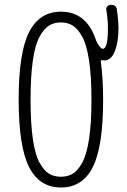

<svg xmlns="http://www.w3.org/2000/svg" viewBox="-20 -790 540 819"><path d="M290 -681.2Q268.6 -694.3 239.7 -694.3Q210.9 -694.3 189.5 -681.2Q168 -668 148.9 -633.8Q129.9 -599.6 120.1 -532.2Q110.4 -464.8 110.4 -364.7Q110.4 -264.6 120.1 -197.3Q129.9 -129.9 148.9 -95.7Q168 -61.5 189.5 -48.8Q210.9 -36.1 239.7 -36.1Q268.6 -36.1 290 -48.8Q311.5 -61.5 330.6 -95.7Q349.6 -129.9 359.9 -197.3Q370.1 -264.6 370.1 -364.7Q370.1 -464.8 359.9 -532.2Q349.6 -599.6 330.6 -633.8Q311.5 -668 290 -681.2ZM240.2 -740.2Q349.6 -740.2 389.6 -618.2Q393.6 -608.4 397.5 -602.5Q410.2 -581.1 418.9 -582Q440.4 -582 440.4 -669.9Q440.4 -706.1 433.6 -747.1Q431.6 -755.9 438 -762.7Q444.3 -769.5 453.1 -769.5Q476.6 -769.5 478.5 -748Q484.4 -711.9 485.4 -669.9Q485.4 -610.4 469.7 -571.3Q454.1 -532.2 424.8 -532.2Q419.9 -532.2 417 -533.2Q414.1 -534.2 411.6 -532.2Q409.2 -530.3 410.2 -527.3Q419.9 -450.2 419.9 -365.2Q419.9 -165 376 -77.6Q332 9.8 240.2 9.8Q148.4 9.8 104 -77.6Q59.6 -165 59.6 -365.2Q59.6 -565.4 104 -652.8Q148.4 -740.2 240.2 -740.2Z"/></svg>

Font: Rounded Mgen+ 1m light
Style: Regular
Weight: 200
Designer: [Source Han Sans]
Ryoko NISHIZUKA  (kana & ideographs); Paul D. Hunt (Latin, Greek & Cyrillic); Wenlong ZHANG  (bopomofo
Version: Version 1.059.20150602